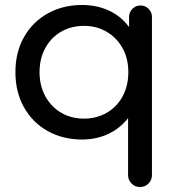

<svg xmlns="http://www.w3.org/2000/svg" viewBox="-20 -555 722 772"><path d="M591 -487V149Q591 169 577 183Q563 197 543 197Q523 197 509 183Q495 169 495 149V-80Q462 -38 414.5 -16Q367 6 310 6Q233 6 172 -28Q111 -62 76.5 -123.5Q42 -185 42 -265Q42 -345 76.5 -406Q111 -467 172 -501Q233 -535 310 -535Q369 -535 418 -512.5Q467 -490 499 -446V-487Q499 -506 512.5 -519.5Q526 -533 545 -533Q564 -533 577.5 -519.5Q591 -506 591 -487ZM318 -78Q368 -78 409 -101.5Q450 -125 473 -167.5Q496 -210 496 -265Q496 -320 472.5 -362Q449 -404 408.5 -427.5Q368 -451 318 -451Q267 -451 226.5 -428Q186 -405 162.5 -362.5Q139 -320 139 -265Q139 -210 162.5 -167.5Q186 -125 226.5 -101.5Q267 -78 318 -78Z"/></svg>

Font: Sepalumica Med
Style: Regular
Weight: 500
Designer: Julieta Ulanovsky
Foundry: Julieta Ulanovsky
Version: Version 7.200